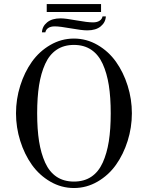

<svg xmlns="http://www.w3.org/2000/svg" viewBox="-20 -923 740 961"><path d="M437 -673.8Q400.9 -698.2 350.1 -698.2Q299.3 -698.2 263.2 -673.8Q227.1 -649.4 206.1 -603Q185.1 -556.6 175.5 -496.1Q166 -435.5 166 -356Q166 -276.4 175.5 -215.8Q185.1 -155.3 206.1 -108.9Q227.1 -62.5 263.2 -38.3Q299.3 -14.2 350.1 -14.2Q400.9 -14.2 437 -38.3Q473.1 -62.5 494.1 -108.9Q515.1 -155.3 524.7 -215.8Q534.2 -276.4 534.2 -356Q534.2 -435.5 524.7 -496.1Q515.1 -556.6 494.1 -603Q473.1 -649.4 437 -673.8ZM231.9 -698Q287.1 -730 350.1 -730Q413.1 -730 468.3 -698Q523.4 -666 560.5 -613.8Q597.7 -561.5 618.9 -494.1Q640.1 -426.8 640.1 -356Q640.1 -285.2 618.9 -217.8Q597.7 -150.4 560.5 -98.1Q523.4 -45.9 468.3 -13.9Q413.1 18.1 350.1 18.1Q287.1 18.1 231.9 -13.9Q176.8 -45.9 139.6 -98.1Q102.5 -150.4 81.3 -217.8Q60.1 -285.2 60.1 -356Q60.1 -426.8 81.3 -494.1Q102.5 -561.5 139.6 -613.8Q176.8 -666 231.9 -698ZM189.9 -761.2Q191.4 -791 215.8 -811Q240.2 -831.1 283.2 -831.1Q307.6 -831.1 363.8 -820.8Q417.5 -811 445.8 -811Q465.8 -811 478.3 -819.1Q490.7 -827.1 493.2 -840.8H509.8Q508.3 -811 484.1 -791Q460 -771 417 -771Q389.6 -771 335.9 -780.8Q279.3 -791 253.9 -791Q233.9 -791 221.7 -783Q209.5 -774.9 207 -761.2ZM213.9 -862.8V-902.8H485.8V-862.8Z"/></svg>

Font: Flanker Steampunk
Style: Regular
Weight: 400
Designer: Alexey Kryukov, Leonardo Di Lena
Foundry: Alexey Kryukov, Leonardo Di Lena
Version: 1.210